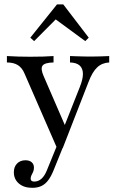

<svg xmlns="http://www.w3.org/2000/svg" viewBox="-20 -676 546 893"><path d="M245.2 12.9 94.4 -333.1Q83.1 -360.5 63.3 -373Q43.5 -385.5 12.1 -385.5V-415.3Q41.1 -413.7 65.7 -412.9Q90.3 -412.1 119.4 -412.1Q154.8 -412.1 180.6 -412.9Q206.5 -413.7 229 -415.3V-385.5Q187.9 -384.7 177.8 -370.6Q167.7 -356.5 183.1 -321.8L287.1 -81.5L274.2 -76.6L350.8 -270.2Q366.1 -308.1 365.7 -333.1Q365.3 -358.1 350.4 -371.4Q335.5 -384.7 305.6 -385.5V-415.3Q325.8 -414.5 341.1 -414.1Q356.5 -413.7 370.6 -413.3Q384.7 -412.9 402.4 -412.9Q425 -412.9 448 -413.7Q471 -414.5 487.9 -415.3V-385.5Q454.8 -383.9 432.3 -362.9Q409.7 -341.9 391.9 -295.2L271.8 12.9ZM129.8 197.6Q91.1 197.6 67.7 177.4Q44.4 157.3 44.4 125Q44.4 100 59.3 84.7Q74.2 69.4 98.4 69.4Q116.9 69.4 127.4 78.6Q137.9 87.9 137.9 103.2Q137.9 115.3 133.9 123.8Q129.8 132.3 126.2 139.5Q122.6 146.8 122.6 154.8Q122.6 168.5 139.5 168.5Q158.1 168.5 173 155.2Q187.9 141.9 198.4 115.3L250 -11.3L274.2 4.8L228.2 118.5Q216.9 146 203.2 163.7Q189.5 181.5 171.8 189.5Q154 197.6 129.8 197.6ZM138.7 -484.7 121 -500.8 245.2 -655.6H274.2L392.7 -500.8L376.6 -484.7L221.8 -598.4L258.1 -604.8Z"/></svg>

Font: Playfair
Style: Regular
Weight: 400
Designer: Claus Eggers Sørensen
Foundry: Claus Eggers Sørensen
Version: Version 2.001;gftools[0.9.30]